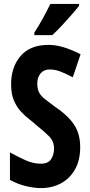

<svg xmlns="http://www.w3.org/2000/svg" viewBox="-20 -954 463 984"><path d="M391 -200Q391 -133 364.5 -86Q338 -39 292.5 -14.5Q247 10 189 10Q156 10 113.5 0Q71 -10 31 -32V-173Q72 -150 111.5 -132.5Q151 -115 189 -115Q227 -115 242 -138.5Q257 -162 257 -193Q257 -230 231 -256Q205 -282 167 -312Q152 -326 130.5 -342.5Q109 -359 87.5 -382Q66 -405 51.5 -438.5Q37 -472 37 -519Q36 -609 85 -666.5Q134 -724 229 -724Q263 -724 302 -713Q341 -702 393 -676L353 -558Q311 -580 285.5 -589Q260 -598 234 -598Q205 -598 188 -578Q171 -558 171 -526Q171 -499 180 -481Q189 -463 209 -447Q229 -431 259 -409Q323 -367 357 -319Q391 -271 391 -200ZM385 -924Q371 -906 347.5 -879Q324 -852 297.5 -823.5Q271 -795 248 -774H156V-787Q182 -827 202 -864Q222 -901 238 -934H385Z"/></svg>

Font: Noto Sans Gujarati UI ExtraCondensed
Style: Bold
Weight: 700
Width: 2
Designer: Jelle Bosma - Monotype Design Team, Universal Thirst
Foundry: Monotype Imaging Inc.
Version: Version 2.106; ttfautohint (v1.8.4.7-5d5b)